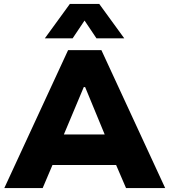

<svg xmlns="http://www.w3.org/2000/svg" viewBox="-20 -961 866 981"><path d="M2 0 328 -705H498L824 0H624L541 -193L617 -118H204L280 -193L198 0ZM408 -516 290 -235 265 -274H557L531 -235L415 -516ZM209 -765 337 -941H487L615 -765H473L412 -856L351 -765Z"/></svg>

Font: Nunito Sans 6pt Black
Style: Regular
Weight: 900
Version: Version 3.101;gftools[0.9.27]